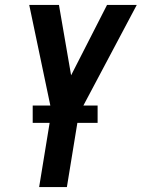

<svg xmlns="http://www.w3.org/2000/svg" viewBox="-20 -755 572 775"><path d="M138 0 188 -306 98 -735H218L267 -451L412 -735H532L298 -294L250 0ZM112 -259V-329H374V-259Z"/></svg>

Font: Iosevka SS18
Style: Bold Italic
Weight: 700
Italic angle: -9°
Monospace: yes
Designer: Belleve Invis
Foundry: Belleve Invis
Version: Version 25.1.1; ttfautohint (v1.8.4)